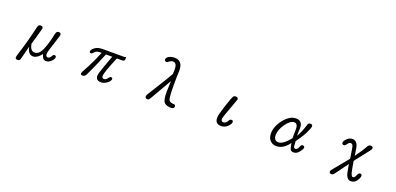

<svg xmlns="http://www.w3.org/2000/svg" viewBox="11 -1741 5978 2896"><g transform="rotate(20 3000.0 -293.5)"><path d="M229 42Q215.8 86.9 215.8 94.7Q215.8 110.4 224.1 118.7Q233.4 127.9 254.9 127.9Q272.9 127.9 283.7 117.2Q293.9 106.9 297.9 86.4L350.6 -119.6L357.4 -94.7Q369.1 -49.8 392.6 -26.9Q417 -2 455.1 -2Q514.2 -2 576.7 -77.6L585.4 -87.9L588.9 -74.7Q597.7 -38.6 616 -20.3Q634.3 -2 663.1 -2Q704.1 -2 741.2 -38.1Q745.6 -42 747.6 -43.9Q781.2 -77.6 781.2 -107.4Q781.2 -119.1 775.4 -125Q768.6 -131.8 752.9 -131.8Q736.8 -131.8 729.5 -117.7Q715.3 -92.8 702.1 -79.1Q686.5 -63.5 670.9 -63.5Q655.3 -63.5 646 -72.8Q634.8 -84 634.8 -108.4Q634.8 -131.8 654.8 -194.3L726.1 -418.5Q732.4 -435.1 732.4 -449.7Q732.4 -468.8 719.7 -475.6Q710.4 -480.5 693.4 -480.5Q677.2 -480.5 666.5 -469.7Q654.3 -457 648.4 -429.2Q621.6 -293 577.6 -181.2Q532.2 -64.5 457 -64.5Q426.3 -64.5 405.3 -85.4Q377.9 -112.8 368.2 -176.3Q436 -405.8 443.4 -443.4L444.3 -448.2Q444.3 -463.4 436.5 -470.7Q427.2 -480.5 404.3 -480.5Q386.7 -480.5 376 -469.2Q363.3 -457 358.4 -430.2Q308.6 -204.1 229 42Z M1228.5 6.8Q1236.3 14.6 1255.9 14.6Q1298.8 14.6 1320.8 -46.4L1384.3 -183.6L1479 -406.2H1580.1L1514.2 -227.1Q1487.3 -152.3 1476.6 -114.5Q1465.8 -76.7 1465.8 -63.5Q1465.8 -12.2 1501.5 4.9Q1521 14.6 1551.8 14.6Q1597.2 14.6 1646.5 -21Q1693.4 -56.2 1693.4 -87.9Q1693.4 -99.1 1688 -105Q1681.2 -111.3 1666 -111.3Q1658.2 -111.3 1646.5 -100.1Q1640.6 -94.2 1633.5 -84.7Q1626.5 -75.2 1621.1 -69.6Q1615.7 -64 1610.1 -60.1Q1604.5 -56.2 1599.1 -53.2Q1587.4 -47.9 1575.2 -47.9Q1560.1 -47.9 1551.8 -56.6Q1542 -65.9 1542 -85Q1542 -138.2 1653.8 -406.2H1735.4Q1767.1 -406.2 1775.9 -422.4Q1779.3 -429.2 1779.3 -439.5V-474.1Q1763.7 -465.8 1740.2 -465.8H1397.5Q1323.7 -464.8 1279.8 -430.2Q1266.1 -419.9 1258.3 -411.6Q1235.4 -389.2 1235.4 -369.1Q1235.4 -357.9 1240.7 -352.1Q1247.6 -345.7 1262.7 -345.7Q1274.4 -345.7 1294.9 -368.7Q1317.4 -394.5 1337.9 -400.9Q1356 -406.2 1399.4 -406.2H1409.7L1405.8 -397Q1335.4 -223.6 1247.1 -65.9Q1222.7 -22.9 1222.7 -11Q1222.7 1 1228.5 6.8Z M2258.8 -22.5Q2258.8 2.4 2274.9 10.3Q2283.2 14.6 2297.4 14.6Q2312.5 14.6 2321.3 5.9Q2333 -5.4 2382.8 -95.2L2538.1 -364.3L2531.2 -186.5Q2531.2 -56.6 2565.4 -21.5Q2567.4 -19.5 2567.9 -18.6Q2601.6 14.6 2675.8 14.6Q2703.6 14.6 2715.3 2.9Q2724.6 -6.3 2724.6 -23.4Q2724.6 -26.9 2724.1 -30Q2723.6 -33.2 2722.7 -35.6Q2721.2 -40.5 2717.3 -44.4Q2709.5 -52.2 2690.4 -52.7Q2639.2 -52.7 2617.2 -84.5Q2609.4 -98.6 2604.5 -138.4Q2599.6 -178.2 2598.6 -255.9L2597.7 -338.9L2598.6 -461.4L2602.5 -554.7Q2602.5 -643.1 2563 -682.1Q2530.3 -714.8 2469.7 -714.8Q2418 -714.8 2379.4 -692.4Q2342.8 -669.9 2342.8 -645.5Q2342.8 -627.9 2351.1 -619.6Q2359.4 -611.3 2377 -611.3Q2387.2 -611.3 2395 -618.7Q2436 -653.3 2465.8 -653.3Q2490.2 -653.3 2505.9 -637.7Q2530.3 -613.3 2530.3 -550.8L2528.3 -474.6L2462.9 -362.8L2283.2 -73.2Q2258.8 -38.1 2258.8 -22.5Z M3380.9 -85Q3380.9 -34.2 3405.3 -9.8Q3429.7 14.6 3478.5 14.6Q3537.1 14.6 3580.1 -27.3Q3624 -69.3 3624 -100.6Q3624 -113.8 3617.4 -120.4Q3610.8 -127 3594.7 -127Q3573.7 -127 3565.4 -111.3Q3533.2 -49.8 3494.1 -49.8Q3466.8 -49.8 3458.5 -69.8Q3455.1 -77.6 3455.1 -88.9Q3455.1 -100.1 3464.8 -133.3Q3471.2 -154.3 3477.1 -172.4Q3504.4 -252.4 3537.6 -337.4Q3572.8 -430.2 3576.2 -446.3Q3576.2 -467.8 3559.6 -475.6Q3548.8 -480.5 3531.7 -480.5Q3512.2 -480.5 3500.5 -466.3Q3491.7 -453.6 3473.9 -407Q3456.1 -360.4 3431.2 -283.2Q3380.9 -127.9 3380.9 -85Z M4299.8 -141.6Q4299.8 -224.6 4367.7 -320.3Q4436 -417 4500 -417Q4522 -417 4535.6 -403.3Q4556.6 -382.3 4556.6 -329.1L4554.7 -180.2Q4501.5 -115.2 4457.5 -83Q4412.6 -49.8 4375 -49.8Q4341.8 -49.8 4322.8 -68.8Q4299.8 -91.8 4299.8 -141.6ZM4362.3 14.6Q4472.2 14.6 4555.2 -96.7L4564.9 -109.9L4567.4 -93.8Q4572.3 -59.1 4579.1 -36.6Q4585.4 -14.2 4592.3 -4.9Q4606.9 14.6 4641.6 14.6Q4691.9 14.6 4730 -33.7Q4768.6 -82.5 4768.6 -104.5Q4768.6 -118.7 4761.7 -125.5Q4753.4 -133.8 4734.4 -133.8Q4715.8 -133.8 4703.6 -103Q4680.2 -44.9 4649.4 -44.9Q4626.5 -44.9 4620.1 -71.8L4614.3 -157.2Q4693.4 -263.2 4732.9 -344.7Q4770.5 -422.4 4770.5 -450.2Q4770.5 -464.4 4763.2 -471.7Q4754.4 -480.5 4733.4 -480.5Q4717.3 -480.5 4706.1 -469.2Q4695.3 -458.5 4689.5 -434.6Q4665.5 -345.2 4620.1 -263.2L4606.9 -238.8L4608.4 -307.1L4610.4 -361.3Q4610.4 -425.3 4581.1 -454.6Q4555.2 -480.5 4504.9 -480.5Q4405.8 -480.5 4314.9 -367.7Q4224.6 -253.4 4224.6 -141.6Q4224.6 -69.8 4261.7 -28.8Q4265.6 -24.9 4268.6 -22Q4305.2 14.6 4362.3 14.6Z M5255.9 94.7Q5255.9 110.8 5264.4 119.4Q5272.9 127.9 5293 127.9Q5310.5 127.9 5325.2 113.3Q5349.1 86.4 5437 -39.1L5475.6 -88.9L5486.3 -110.4L5510.7 21Q5527.8 104.5 5573.2 122.6Q5585.9 127.9 5601.6 127.9Q5657.7 127.9 5691.9 80.1Q5726.6 30.3 5726.6 1Q5726.6 -18.6 5714.8 -25.9Q5707 -30.3 5694.3 -30.3Q5684.6 -30.3 5675.3 -21Q5666.5 -12.2 5656.7 11.2Q5646.5 36.1 5635.3 47.4Q5624 58.6 5609.4 58.6Q5597.2 58.6 5587.4 41.5Q5571.8 13.7 5558.6 -58.6L5538.6 -174.3L5556.2 -198.7L5715.3 -401.9Q5730 -419.9 5735.6 -430.4Q5741.2 -440.9 5741.2 -446.3Q5741.2 -462.9 5732.9 -471.2Q5723.6 -480.5 5702.1 -480.5Q5672.9 -480.5 5653.8 -444.3Q5615.2 -372.1 5537.6 -266.6L5527.8 -252.9L5509.8 -373Q5498.5 -429.2 5471.7 -456.1Q5447.3 -480.5 5409.2 -480.5Q5363.3 -480.5 5325.2 -442.4Q5285.2 -402.3 5285.2 -379.9Q5285.2 -359.9 5297.4 -352.5Q5305.7 -347.7 5319.3 -347.7Q5337.4 -347.7 5357.4 -377.9Q5381.3 -413.1 5407.2 -413.1Q5432.1 -413.1 5445.8 -379.4Q5451.7 -361.8 5473.6 -215.8L5477.1 -187.5L5463.4 -169.4Q5311 19.5 5271.5 64Q5255.9 81.1 5255.9 94.7Z"/></g></svg>

Font: YuPearl-Light
Style: Light
Weight: 300
Designer: Max Yao
Foundry: Max-Everyday
Version: Version 1.011; ttfautohint (v1.8.3)